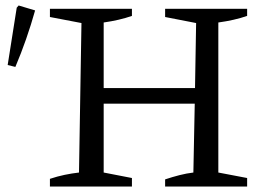

<svg xmlns="http://www.w3.org/2000/svg" viewBox="-20 -680 961 700"><path d="M162 0V-28Q189 -37 215.5 -42.5Q242 -48 268 -51L277 -596L162 -618V-648H461V-622Q438 -614 412 -608Q386 -602 358 -598V-359H691L695 -596L582 -618V-648H881V-622Q858 -614 831.5 -608Q805 -602 776 -598V-51L881 -31V0H582V-26Q609 -35 634.5 -41.5Q660 -48 685 -51L690 -302H358V-51L461 -31V0ZM36 -436 8 -443 41 -652 48 -660 108 -642Q78 -535 36 -436Z"/></svg>

Font: Piazzolla
Style: Regular
Weight: 400
Designer: Juan Pablo del Peral
Foundry: Huerta Tipografica
Version: Version 1.330